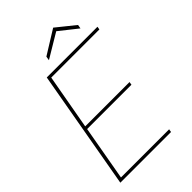

<svg xmlns="http://www.w3.org/2000/svg" viewBox="-255 -966 1063 1063"><g transform="rotate(-45 276.5 -435.0)"><path d="M32 0 156 -700H553L550 -682H173L115 -358H462L459 -340H112L55 -18H432L429 0ZM232 -759 236 -783 376 -870 484 -783 480 -760 374 -844Z"/></g></svg>

Font: DM Sans 10pt Thin
Style: Italic
Weight: 250
Italic angle: -10°
Version: Version 4.004;gftools[0.9.30]